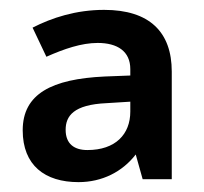

<svg xmlns="http://www.w3.org/2000/svg" viewBox="-20 -808 413 389"><path d="M191 -788C134 -788 85 -772 46 -752L74 -693C110 -709 145 -721 178 -721C218 -721 244 -704 244 -668V-655L192 -653C85 -648 26 -618 26 -544C26 -473 71 -439 139 -439C187 -439 228 -460 255 -495L269 -445H328V-663C328 -743 283 -788 191 -788ZM196 -599 244 -602V-582C244 -536 214 -504 157 -504C131 -504 113 -516 113 -545C113 -573 129 -596 196 -599Z"/></svg>

Font: Noto Sans Malayalam UI SemiBold
Style: Regular
Weight: 600
Designer: Jelle Bosma - Monotype Design Team
Foundry: Monotype Imaging Inc.
Version: Version 2.104